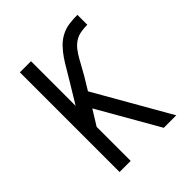

<svg xmlns="http://www.w3.org/2000/svg" viewBox="-200 -868 1001 1001"><g transform="rotate(-45 300.0 -367.5)"><path d="M107 0V-735H189V-406L260 -523Q276 -549 291.5 -576Q307 -603 324 -628Q341 -653 362.5 -675.5Q384 -698 411.5 -712.5Q439 -727 469.5 -731Q500 -735 531 -735V-662Q507 -662 483 -658Q459 -654 439 -641Q419 -628 404 -608.5Q389 -589 377.5 -568.5Q366 -548 354.5 -527Q343 -506 331 -485L288 -414L525 0H433L241 -335L189 -251V0Z"/></g></svg>

Font: Iosevka Mono
Style: Regular
Weight: 400
Designer: Belleve Invis
Foundry: Belleve Invis
Version: Version 11.1.1